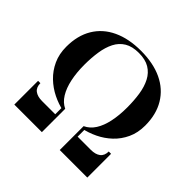

<svg xmlns="http://www.w3.org/2000/svg" viewBox="-183 -951 1143 1143"><g transform="rotate(45 388.0 -380.0)"><path d="M313 -179Q266 -188.5 220.2 -211Q174.5 -233.5 137.5 -269Q100.5 -304.5 78.2 -353Q56 -401.5 56 -462.5Q56 -556.5 96 -623.2Q136 -690 210.8 -725Q285.5 -760 388 -760Q491.5 -760 565.8 -725Q640 -690 680.2 -623.2Q720.5 -556.5 720.5 -462.5Q720.5 -401.5 698.2 -353.8Q676 -306 639 -271.2Q602 -236.5 556.5 -214.8Q511 -193 463.5 -183.5V-201Q499.5 -217.5 522.8 -254Q546 -290.5 557.2 -343.8Q568.5 -397 568.5 -462.5Q568.5 -521 560.8 -572Q553 -623 533.2 -661.2Q513.5 -699.5 478.2 -720.8Q443 -742 388 -742Q333 -742 297.8 -720.8Q262.5 -699.5 243 -661.2Q223.5 -623 215.8 -572Q208 -521 208 -462.5Q208 -397 219.5 -342.8Q231 -288.5 254.2 -250.8Q277.5 -213 313 -196.5ZM81 0V-200H100.5Q100.5 -165 122.5 -148.2Q144.5 -131.5 183 -131.5H294V-189.5L313 -189V0ZM463.5 0V-193.5L482.5 -194V-131.5H593.5Q632 -131.5 654 -148.2Q676 -165 676 -200H695.5V0Z"/></g></svg>

Font: Bodoni Moda
Style: Bold
Weight: 700
Designer: Owen Earl
Foundry: indestructible type
Version: Version 2.005